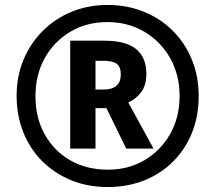

<svg xmlns="http://www.w3.org/2000/svg" viewBox="-20 -744 868 774"><path d="M414 10Q333 10 265.5 -18Q198 -46 149 -95.5Q100 -145 73.5 -212Q47 -279 47 -358Q47 -436 74.5 -502.5Q102 -569 152 -619Q202 -669 268.5 -696.5Q335 -724 414 -724Q492 -724 559 -697Q626 -670 676 -620.5Q726 -571 753.5 -503.5Q781 -436 781 -356Q781 -276 754 -209Q727 -142 678 -93Q629 -44 562 -17Q495 10 414 10ZM415 -60Q498 -60 563 -98.5Q628 -137 666 -204Q704 -271 704 -357Q704 -442 666 -509.5Q628 -577 562 -616Q496 -655 413 -655Q329 -655 263.5 -616Q198 -577 160.5 -510Q123 -443 123 -356Q123 -268 161 -201Q199 -134 264.5 -97Q330 -60 415 -60ZM263 -145V-580H400Q488 -580 529 -546Q570 -512 570 -447Q570 -401 549.5 -373Q529 -345 497 -331L599 -145H489L409 -308H365V-145ZM397 -383Q467 -383 467 -444Q467 -474 451 -486.5Q435 -499 397 -499H365V-383Z"/></svg>

Font: Noto Sans Telugu SemiCondensed ExtraBold
Style: Regular
Weight: 800
Width: 4
Designer: Jelle Bosma - Monotype Design Team
Foundry: Monotype Imaging Inc.
Version: Version 2.005; ttfautohint (v1.8.4.7-5d5b)